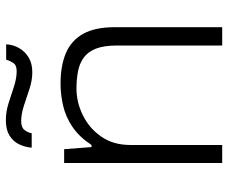

<svg xmlns="http://www.w3.org/2000/svg" viewBox="-80 -680 760 639"><g transform="rotate(-90 299.5 -360.0)"><path d="M77 0V-526H123L130 -435H137Q164 -476 197.5 -498.5Q231 -521 268 -529.5Q305 -538 341 -538Q400 -538 442 -520.5Q484 -503 506.5 -463.5Q529 -424 529 -358V0H468V-350Q468 -394 457.5 -420.5Q447 -447 427.5 -461Q408 -475 381.5 -480Q355 -485 325 -485Q279 -485 235.5 -463.5Q192 -442 164.5 -402Q137 -362 137 -306V0ZM128 -634Q130 -657 139.5 -676.5Q149 -696 168.5 -708Q188 -720 219 -720Q248 -720 276 -711Q304 -702 331.5 -693Q359 -684 383 -684Q403 -684 410.5 -696Q418 -708 421 -719H472Q471 -696 459.5 -676Q448 -656 428 -644Q408 -632 379 -632Q352 -632 323.5 -641.5Q295 -651 267.5 -660Q240 -669 216 -669Q195 -669 186.5 -657.5Q178 -646 176 -634Z"/></g></svg>

Font: Archivo SemiExpanded ExtraLight
Style: Regular
Weight: 250
Width: 6
Designer: Hector Gatti
Foundry: Omnibus-Type
Version: Version 2.001